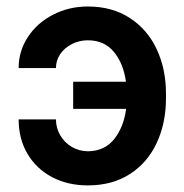

<svg xmlns="http://www.w3.org/2000/svg" viewBox="-20 -558 565 588"><path d="M151.4 -349.6H37.1Q37.1 -401.9 65.7 -445.1Q94.2 -488.3 142.8 -513.2Q191.4 -538.1 249 -538.1Q323.7 -538.1 377.9 -502.7Q432.1 -467.3 460.2 -406.7Q488.3 -346.2 488.3 -271.5V-256.8Q488.3 -182.1 460.4 -121.3Q432.6 -60.5 378.4 -25.4Q324.2 9.8 249 9.8Q187.5 9.8 139.4 -15.6Q91.3 -41 64.2 -86.9Q37.1 -132.8 37.1 -192.4H151.4Q151.4 -166.5 164.1 -144.3Q176.8 -122.1 199 -108.6Q221.2 -95.2 249 -94.7Q300.8 -95.2 330.1 -132.6Q359.4 -169.9 366.2 -224.6H204.1V-307.6H365.7Q358.4 -362.8 329.1 -398.7Q299.8 -434.6 249 -434.6Q223.1 -434.6 200.7 -423.3Q178.2 -412.1 164.8 -392.8Q151.4 -373.5 151.4 -349.6Z"/></svg>

Font: Pretendard SemiBold
Style: Regular
Weight: 600
Designer: Base glyphs from Inter by Rasmus Andersson; Hangeul glyphs from Noto Sans CJK(Source Han Sans) by Jang Soo-young and Kan
Foundry: Kil Hyung-jin
Version: Version 1.309